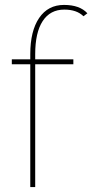

<svg xmlns="http://www.w3.org/2000/svg" viewBox="-20 -760 375 780"><path d="M103 0V-499H28V-519H103V-540Q103 -634 139 -687Q175 -740 240 -740Q304 -740 335 -706L319 -694Q292 -721 241 -721Q184 -721 153.5 -674.5Q123 -628 123 -540V-519H278V-499H123V0Z"/></svg>

Font: Raleway-v4020 Thin
Style: Regular
Weight: 250
Designer: Matt McInerney, Pablo Impallari, Rodrigo Fuenzalida
Foundry: Matt McInerney, Pablo Impallari, Rodrigo Fuenzalida
Version: Version 4.020;PS 004.020;hotconv 1.0.88;makeotf.lib2.5.64775